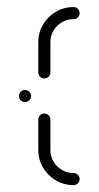

<svg xmlns="http://www.w3.org/2000/svg" viewBox="-20 -539 287 559"><path d="M35.2 -259.3Q35.2 -266.7 40.4 -271.9Q45.6 -277 52.6 -277Q60 -277 65.2 -271.9Q70.4 -266.7 70.4 -259.3Q70.4 -252.2 65.2 -247Q60 -241.9 52.6 -241.9Q45.6 -241.9 40.4 -247Q35.2 -252.2 35.2 -259.3ZM211.9 -17.8Q211.9 -10.4 206.7 -5.2Q201.5 0 194.1 0Q166.3 0 142.8 -13.7Q119.3 -27.4 105.4 -50.9Q91.5 -74.4 91.5 -102.2V-190.7Q91.5 -198.1 96.7 -203.3Q101.9 -208.5 109.3 -208.5Q116.3 -208.5 121.5 -203.3Q126.7 -198.1 126.7 -190.7V-102.2Q126.7 -84.1 135.7 -68.7Q144.8 -53.3 160.2 -44.3Q175.6 -35.2 194.1 -35.2Q201.5 -35.2 206.7 -30Q211.9 -24.8 211.9 -17.8ZM109.3 -310.7Q101.9 -310.7 96.7 -315.7Q91.5 -320.7 91.5 -328.1V-416.7Q91.5 -444.1 105.4 -467.6Q119.3 -491.1 142.8 -504.8Q166.3 -518.5 194.1 -518.5Q201.5 -518.5 206.7 -513.3Q211.9 -508.1 211.9 -501.1Q211.9 -493.7 206.7 -488.5Q201.5 -483.3 194.1 -483.3Q175.6 -483.3 160.2 -474.3Q144.8 -465.2 135.7 -450Q126.7 -434.8 126.7 -416.7V-328.1Q126.7 -321.1 121.7 -315.9Q116.7 -310.7 109.3 -310.7Z"/></svg>

Font: 26F Galaxy Sans Light
Style: Regular
Weight: 300
Designer: C₂₉H₂₅N₃O₅
Version: Version 1.100